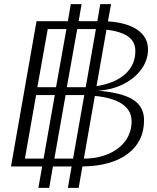

<svg xmlns="http://www.w3.org/2000/svg" viewBox="-20 -802 757 925"><path d="M674 -223Q674 -120 595.5 -61Q517 -2 377 0L359 103H307L325 0H235L217 103H165L183 0H33L156 -700H307L321 -782H373L359 -700H449L463 -782H515L500 -699Q592 -693 642.5 -658Q693 -623 693 -564Q693 -513 661.5 -469Q630 -425 575 -397Q520 -369 451 -365Q566 -356 620 -322.5Q674 -289 674 -223ZM160 -382H250L300 -662H210ZM352 -662 302 -382H369H393L442 -662H422ZM493 -659 445 -387Q534 -401 583 -445Q632 -489 632 -556Q632 -602 596.5 -626.5Q561 -651 493 -659ZM190 -38 244 -344H154L100 -38ZM332 -38 386 -344H357H296L242 -38ZM614 -217Q614 -322 437 -340L384 -38Q451 -38 503.5 -61Q556 -84 585 -124.5Q614 -165 614 -217Z"/></svg>

Font: Fahkwang ExtraLight
Style: Italic
Weight: 275
Italic angle: -10°
Designer: Suppakit Chalermlarp | Katatrad Co.,Ltd.
Foundry: Cadson Demak Co.,Ltd.
Version: Version 1.000; ttfautohint (v1.6)